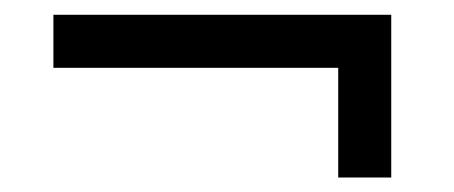

<svg xmlns="http://www.w3.org/2000/svg" viewBox="-20 -411 626 265"><path d="M446.8 -166V-317.4H53.7V-390.6H520V-166Z"/></svg>

Font: Andika Basic
Style: Regular
Weight: 400
Designer: Annie Olsen & Victor Gaultney
Foundry: SIL International
Version: Version 1.000